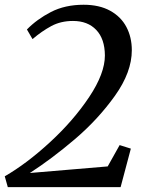

<svg xmlns="http://www.w3.org/2000/svg" viewBox="-24 -768 608 788"><path d="M-4.5 -44.5Q84.5 -95.5 181 -184.2Q277.5 -273 342 -369.8Q406.5 -466.5 406.5 -540.5Q406 -608.5 371 -645.2Q336 -682 275.5 -682Q225.5 -682 186.5 -661Q147.5 -640 109.5 -607.5L86.5 -647Q127.5 -689 185.2 -718.8Q243 -748.5 319 -748.5Q383.5 -748.5 428 -724Q472.5 -699.5 494.8 -657.2Q517 -615 517 -562Q517 -472 447.8 -375Q378.5 -278 283.8 -197.2Q189 -116.5 98.5 -58L418 -85L467 -172.5L513 -158L471 0H8Z"/></svg>

Font: Merriweather Text
Style: Italic
Weight: 400
Italic angle: -7.8°
Designer: Eben Sorkin
Foundry: Eben Sorkin
Version: Version 2.100